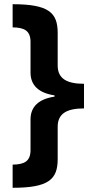

<svg xmlns="http://www.w3.org/2000/svg" viewBox="-20 -734 434 912"><path d="M40 48V158C211 158 254 118 254 22V-132C254 -195 298 -219 379 -219V-336C298 -336 254 -360 254 -423V-578C254 -674 211 -714 40 -714V-604C92 -603 125 -591 125 -535V-389C125 -328 165 -292 239 -281V-275C165 -264 125 -228 125 -167V-21C125 35 92 47 40 48Z"/></svg>

Font: Noto Sans Bassa Vah
Style: Bold
Weight: 700
Designer: Monotype Design Team
Foundry: Monotype Imaging Inc.
Version: Version 2.002